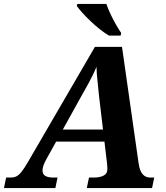

<svg xmlns="http://www.w3.org/2000/svg" viewBox="-69 -951 842 971"><path d="M-49 0 -38 -53H-17Q2 -53 14.5 -59.5Q27 -66 40.5 -83Q54 -100 72 -131L411 -714H548L632 -125Q635 -104 641.5 -88Q648 -72 660.5 -62.5Q673 -53 693 -53H711L700 0H370L381 -53H404Q436 -53 455 -63Q474 -73 474 -95Q474 -103 473.5 -111.5Q473 -120 472 -127L432 -464Q428 -508 424 -542.5Q420 -577 419 -613Q409 -589 399 -569Q389 -549 377 -526.5Q365 -504 347 -473L165 -145Q155 -127 150.5 -113.5Q146 -100 146 -89Q146 -70 160 -61.5Q174 -53 202 -53H222L211 0ZM193 -235V-296H543V-235ZM482 -771Q460 -784 436 -803Q412 -822 389 -844Q366 -866 348 -886Q330 -906 319 -921L322 -931H469Q477 -907 490.5 -878.5Q504 -850 518.5 -825Q533 -800 544 -784L541 -771Z"/></svg>

Font: Noto Serif
Style: Italic
Weight: 400
Italic angle: -12°
Designer: Monotype Design Team
Foundry: Monotype Imaging Inc.
Version: Version 2.013